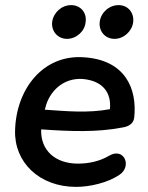

<svg xmlns="http://www.w3.org/2000/svg" viewBox="-20 -721 580 751"><path d="M278 10C331 10 401 -6 447 -37C498 -71 465 -146 407 -112C370 -90 327 -81 285 -81C197 -81 138 -132 141 -215C254 -207 359 -203 457 -222C478 -225 502 -234 505 -261C517 -373 471 -487 307 -497C148 -508 43 -372 39 -211C35 -88 132 10 278 10ZM242 -569C279 -569 312 -599 315 -635C320 -672 295 -701 258 -701C221 -701 189 -672 184 -635C180 -599 206 -569 242 -569ZM428 -569C464 -569 497 -599 501 -635C505 -672 480 -701 444 -701C407 -701 374 -672 370 -635C366 -599 391 -569 428 -569ZM155 -292 157 -298C172 -363 227 -418 305 -412C385 -404 416 -356 410 -294C324 -278 241 -286 155 -292Z"/></svg>

Font: SN Pro Semibold
Style: Italic
Weight: 600
Italic angle: -9°
Designer: Tobias Whetton
Foundry: Supernotes
Version: Version 1.001;Glyphs 3.2 (3249)